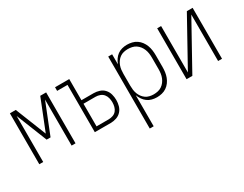

<svg xmlns="http://www.w3.org/2000/svg" viewBox="-79 -1006 2158 1698"><g transform="rotate(-30 1000.0 -156.5)"><path d="M65 0V-520H125L250 -206L375 -520H435V0H395V-470L270 -156H230L105 -470V0Z M632 0V-483H526V-520H671V-304H795Q825 -304 854 -294.5Q883 -285 903 -263Q923 -241 931 -211.5Q939 -182 939 -152Q939 -122 931 -93Q923 -64 903 -42Q883 -20 854 -10Q825 0 795 0ZM795 -37Q817 -37 838.5 -44.5Q860 -52 874 -69Q888 -86 893.5 -108Q899 -130 899 -152Q899 -174 893.5 -196Q888 -218 874 -235Q860 -252 838.5 -260Q817 -268 795 -268H671V-37Z M1069 215V-520H1109V-418Q1118 -442 1132.5 -463.5Q1147 -485 1167.5 -500Q1188 -515 1213 -521.5Q1238 -528 1264 -528Q1289 -528 1314.5 -522Q1340 -516 1361.5 -501.5Q1383 -487 1398.5 -466Q1414 -445 1423 -421Q1432 -397 1435.5 -371.5Q1439 -346 1439 -320V-200Q1439 -174 1435.5 -148.5Q1432 -123 1423 -99Q1414 -75 1398.5 -54Q1383 -33 1361.5 -18.5Q1340 -4 1314.5 2Q1289 8 1264 8Q1238 8 1213 1.5Q1188 -5 1167.5 -20Q1147 -35 1132.5 -56.5Q1118 -78 1109 -102V215ZM1251 -29Q1272 -29 1293.5 -33.5Q1315 -38 1333 -50Q1351 -62 1364 -79Q1377 -96 1385 -116Q1393 -136 1396 -157.5Q1399 -179 1399 -200V-320Q1399 -341 1396 -362.5Q1393 -384 1385 -404Q1377 -424 1364 -441Q1351 -458 1333 -470Q1315 -482 1293.5 -486.5Q1272 -491 1251 -491Q1230 -491 1209 -486Q1188 -481 1171 -469Q1154 -457 1141.5 -440Q1129 -423 1121.5 -403Q1114 -383 1111.5 -362Q1109 -341 1109 -320V-200Q1109 -179 1111.5 -158Q1114 -137 1121.5 -117Q1129 -97 1141.5 -80Q1154 -63 1171 -51Q1188 -39 1209 -34Q1230 -29 1251 -29Z M1569 0V-520H1609V-46L1872 -520H1931V0H1891V-474L1664 -65L1628 0Z"/></g></svg>

Font: Iosevka SS18 Extralight
Style: Regular
Weight: 200
Monospace: yes
Designer: Belleve Invis
Foundry: Belleve Invis
Version: Version 25.1.1; ttfautohint (v1.8.4)